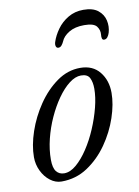

<svg xmlns="http://www.w3.org/2000/svg" viewBox="-77 -690 549 756"><g transform="rotate(-10 198.0 -311.5)"><path d="M309 -637Q347 -637 367.5 -620.5Q388 -604 393.5 -579.5Q399 -555 392 -531Q389 -521 383.5 -514Q378 -507 370 -507Q363 -507 361.5 -514Q360 -521 361 -528Q363 -547 351.5 -562Q340 -577 302 -577Q265 -577 241 -562.5Q217 -548 209 -528Q206 -521 200.5 -514Q195 -507 187 -507Q180 -507 177.5 -514Q175 -521 178 -531Q186 -556 203.5 -580.5Q221 -605 248 -621Q275 -637 309 -637ZM108 14Q84 14 63 -2Q42 -18 29.5 -44Q17 -70 17 -99Q17 -146 35.5 -200.5Q54 -255 87 -303.5Q120 -352 163.5 -383Q207 -414 257 -414Q307 -414 334.5 -380Q362 -346 362 -296Q362 -251 344 -197.5Q326 -144 292.5 -96Q259 -48 212.5 -17Q166 14 108 14ZM124 -16Q148 -16 172.5 -37Q197 -58 219.5 -92Q242 -126 259.5 -167Q277 -208 287.5 -249Q298 -290 298 -324Q298 -350 289.5 -367Q281 -384 255 -384Q232 -384 207.5 -365Q183 -346 160.5 -314Q138 -282 120 -242.5Q102 -203 91.5 -160.5Q81 -118 81 -78Q81 -45 92.5 -30.5Q104 -16 124 -16Z"/></g></svg>

Font: EB Garamond
Style: Italic
Weight: 400
Italic angle: -17.2°
Designer: Georg Duffner and Octavio Pardo
Foundry: Georg Duffner
Version: Version 1.001